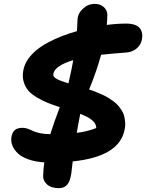

<svg xmlns="http://www.w3.org/2000/svg" viewBox="-20 -832 756 993"><path d="M285.2 141.1Q243.7 141.1 222.7 121.3Q201.7 101.6 203.1 77.1Q204.6 40.5 209 7.8Q163.6 4.9 128.4 -7.3Q93.3 -19.5 73.2 -38.1Q53.2 -56.6 44.4 -78.4Q35.6 -100.1 39.1 -123Q43 -146.5 55.9 -158.7Q68.8 -170.9 97.2 -170.9Q110.4 -170.9 124.5 -165.8Q138.7 -160.6 150.9 -154.5Q163.1 -148.4 186.8 -143.3Q210.4 -138.2 240.2 -138.2Q258.8 -197.8 289.1 -277.8Q252 -290 226.3 -300.3Q200.7 -310.5 171.6 -327.6Q142.6 -344.7 126.5 -363.3Q110.4 -381.8 102.3 -409.7Q94.2 -437.5 101.1 -470.2Q106.4 -499 124.8 -525.6Q143.1 -552.2 168.9 -573.2Q194.8 -594.2 229.5 -612.8Q264.2 -631.3 300.5 -645.3Q336.9 -659.2 377.9 -670.9Q378.9 -690.9 380.9 -729Q381.8 -761.7 408.7 -786.9Q435.5 -812 470.2 -812Q497.1 -812 515.4 -796.6Q533.7 -781.2 535.2 -757.8Q535.2 -730.5 532.2 -703.1Q585.4 -710 631.8 -710Q683.6 -710 702.4 -686.8Q721.2 -663.6 713.9 -627Q708.5 -599.6 686 -580.8Q663.6 -562 629.9 -560.1Q585 -557.1 502.9 -548.8Q480.5 -465.8 440.9 -369.1Q459.5 -363.3 475.1 -356.9Q490.7 -350.6 508.3 -342.8Q525.9 -335 539.6 -326.4Q553.2 -317.9 567.6 -307.4Q582 -296.9 591.6 -285.4Q601.1 -273.9 610.1 -259.8Q619.1 -245.6 622.6 -230.5Q626 -215.3 627.4 -197Q628.9 -178.7 624 -159.2Q596.2 -22 356 2.9Q353.5 21 349.1 63Q343.3 104 328.1 122.6Q313 141.1 285.2 141.1ZM255.9 -450.2Q252.4 -435.5 272.5 -424.3Q292.5 -413.1 334 -400.9Q353 -484.4 358.9 -521Q263.2 -492.2 255.9 -450.2ZM478 -169.9Q477.5 -193.4 455.8 -210.9Q434.1 -228.5 395 -243.2Q380.4 -168 377 -145Q427.7 -150.4 478 -169.9Z"/></svg>

Font: Shantell Sans Normal
Style: Bold Italic
Weight: 700
Italic angle: -11.31°
Designer: Stephen Nixon, Anya Danilova, Shantell Martin
Foundry: Arrow Type
Version: Version 1.006;[559af2be0]